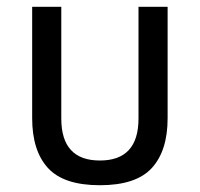

<svg xmlns="http://www.w3.org/2000/svg" viewBox="-20 -537 590 567"><path d="M275 10Q168 10 121.5 -41Q75 -92 75 -188V-517H161V-187Q161 -63 275 -63Q389 -63 389 -187V-517H475V-188Q475 -92 428.5 -41Q382 10 275 10Z"/></svg>

Font: Noto Sans Thai UI SemCond
Style: Regular
Weight: 400
Width: 4
Designer: Monotype Design Team
Foundry: Monotype Imaging Inc.
Version: Version 2.000